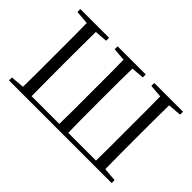

<svg xmlns="http://www.w3.org/2000/svg" viewBox="-117 -1057 1385 1385"><g transform="rotate(45 575.5 -364.0)"><path d="M155 0Q157 -84 157 -169Q157 -254 157 -343V-389Q157 -475 157 -560Q157 -645 155 -728H248Q247 -645 246.5 -560.5Q246 -476 246 -388V-343Q246 -253 246.5 -168.5Q247 -84 248 0ZM530 0Q532 -84 532 -169Q532 -254 532 -343V-388Q532 -475 532 -560Q532 -645 530 -728H622Q620 -645 619.5 -560Q619 -475 619 -389V-343Q619 -253 619.5 -168.5Q620 -84 622 0ZM904 0Q906 -84 906 -168.5Q906 -253 906 -343V-388Q906 -476 906 -560.5Q906 -645 904 -728H996Q995 -645 994.5 -560Q994 -475 994 -389V-343Q994 -254 994.5 -169Q995 -84 996 0ZM52 -698V-728H345V-698L210 -687H190ZM432 -698V-728H719V-698L587 -687H567ZM806 -698V-728H1099V-698L961 -687H941ZM52 0V-30L191 -42H202V0ZM951 0V-42H960L1099 -30V0ZM202 0V-35H951V0Z"/></g></svg>

Font: Noto Serif JP
Style: Regular
Weight: 400
Designer: Ryoko NISHIZUKA  (kana & ideographs); Frank Grießhammer (Latin, Greek & Cyrillic); Wenlong ZHANG  (bopomofo); Sandoll Co
Foundry: Adobe
Version: Version 2.003-H1;hotconv 1.1.1;makeotfexe 2.6.0